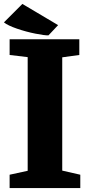

<svg xmlns="http://www.w3.org/2000/svg" viewBox="-22 -958 456 978"><path d="M-2 -844 92 -938 274 -830 225 -778Q207 -777 159 -786.5Q111 -796 64.5 -812Q18 -828 -2 -844ZM119 -88V-667L27 -678V-758H382V-678L295 -666V-89L387 -68V0H27V-68Z"/></svg>

Font: Martel Heavy
Style: Regular
Weight: 900
Designer: Dan Reynolds
Foundry: Dan Reynolds
Version: Version 1.001; ttfautohint (v1.1) -l 5 -r 5 -G 72 -x 0 -D la